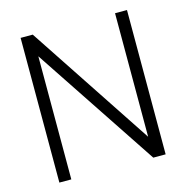

<svg xmlns="http://www.w3.org/2000/svg" viewBox="-104 -802 875 901"><g transform="rotate(-15 333.0 -351.0)"><path d="M75 0V-703H134L533 -100V-700H591V1H531L133 -598V0Z"/></g></svg>

Font: Georama Light
Style: Regular
Weight: 300
Designer: Jean-Baptiste Levee
Foundry: Production Type
Version: Version 1.000